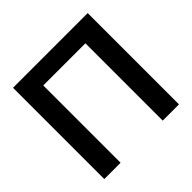

<svg xmlns="http://www.w3.org/2000/svg" viewBox="-180 -905 1082 1082"><g transform="rotate(-45 361.0 -364.0)"><path d="M658.2 -727.5V0H528.8V-616.2H192.9V0H63V-727.5Z"/></g></svg>

Font: Inter 28pt SemiBold
Style: Regular
Weight: 600
Designer: Rasmus Andersson
Foundry: rsms
Version: Version 4.001;git-66647c0bb